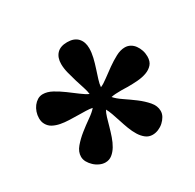

<svg xmlns="http://www.w3.org/2000/svg" viewBox="-88 -847 540 531"><g transform="rotate(-30 181.5 -581.5)"><path d="M15.6 -588.9Q10.7 -597.2 10.7 -608.9Q10.7 -618.7 13.9 -628.2Q17.1 -637.7 22.7 -645Q28.3 -652.3 35.9 -657Q43.5 -661.6 52.7 -661.6Q66.9 -661.6 82.5 -653.1Q98.1 -644.5 113 -633.5Q127.9 -622.6 141.6 -612.1Q155.3 -601.6 165.5 -597.2Q164.6 -606.4 160.2 -619.9Q155.8 -633.3 151.1 -648.4Q146.5 -663.6 142.6 -679Q138.7 -694.3 138.7 -708Q138.7 -728.5 149.9 -740.5Q161.1 -752.4 183.1 -752.4Q205.1 -752.4 216.6 -740.2Q228 -728 228 -707.5Q228 -693.8 224.4 -678.5Q220.7 -663.1 215.8 -648.4Q210.9 -633.8 206.8 -620.4Q202.6 -606.9 202.1 -597.7Q212.4 -602.1 225.8 -612.3Q239.3 -622.6 254.2 -633.1Q269 -643.6 284.4 -651.9Q299.8 -660.2 314 -660.2Q323.2 -660.2 331.1 -655.8Q338.9 -651.4 344.2 -644Q349.6 -636.7 352.8 -627.2Q356 -617.7 356 -607.4Q356 -591.3 347.9 -582.3Q339.8 -573.2 327.1 -568.6Q314.5 -564 298.6 -562.7Q282.7 -561.5 267.1 -561.5Q261.7 -561.5 256.6 -561.8Q251.5 -562 246.1 -562Q236.3 -562 228.3 -561.5Q220.2 -561 213.9 -559.6Q222.2 -549.8 238.5 -538.8Q254.9 -527.8 271.5 -515.4Q288.1 -502.9 300.3 -488.8Q312.5 -474.6 312.5 -458.5Q312.5 -449.7 307.9 -441.4Q303.2 -433.1 295.9 -426.5Q288.6 -419.9 279.3 -416Q270 -412.1 260.7 -412.1Q248.5 -412.1 239.3 -419.2Q230 -426.3 222.9 -437.7Q215.8 -449.2 210.4 -463.4Q205.1 -477.5 200.7 -491.5Q196.3 -505.4 191.9 -517.6Q187.5 -529.8 183.1 -537.1Q178.7 -529.8 175 -517.6Q171.4 -505.4 167.5 -491.2Q163.6 -477.1 158.7 -462.9Q153.8 -448.7 147 -437.3Q140.1 -425.8 130.9 -418.5Q121.6 -411.1 109.4 -411.1Q100.1 -411.1 91.1 -415.3Q82 -419.4 74.7 -426.3Q67.4 -433.1 62.7 -441.4Q58.1 -449.7 58.1 -458.5Q58.1 -474.1 70.1 -488.3Q82 -502.4 97.9 -515.1Q113.8 -527.8 129.6 -538.8Q145.5 -549.8 153.8 -559.6Q145.5 -561.5 133.5 -561.8Q121.6 -562 108.2 -562.3Q94.7 -562.5 80.6 -563Q66.4 -563.5 53.7 -565.9Q41 -568.4 31 -573.7Q21 -579.1 15.6 -588.9Z"/></g></svg>

Font: Arian Grqi
Style: Regular
Weight: 400
Designer: Ruben Hakobyan (Tarumian)
Foundry: Ruben Hakobyan (Tarumian)
Version: Version 1.003